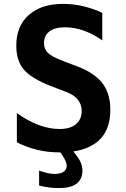

<svg xmlns="http://www.w3.org/2000/svg" viewBox="-20 -762 642 978"><path d="M500.5 -339.8Q542 -286.6 542 -202.6Q542 -94.7 476.6 -40.5Q453.1 -21.5 422.6 -8.8Q392.1 3.9 353.5 9.3Q364.7 22.5 373 34.4Q381.3 46.4 386.7 56.2Q399.9 81.1 399.9 107.9Q399.9 130.4 391.8 146.7Q383.8 163.1 369.6 173.8Q356.9 183.6 335.7 189.7Q314.5 195.8 278.8 195.8Q267.1 195.8 254.6 195.1Q242.2 194.3 230 192.9Q211.4 190.4 200.9 188Q190.4 185.5 179.2 183.1V106.9Q190.4 110.8 200.9 114Q211.4 117.2 221.7 119.6Q242.2 124 259.8 124Q287.6 124 304.2 112.8Q319.8 101.6 319.8 83Q319.8 69.3 309.6 49.3Q302.2 34.7 287.6 14.2H284.2Q254.9 14.2 227.1 11.2Q199.2 8.3 171.4 1.5Q115.7 -11.7 65.9 -37.1V-186Q97.7 -163.6 124.5 -149.2Q151.4 -134.8 177.7 -125Q231.9 -105 283.2 -105Q311 -105 331.5 -111.1Q352.1 -117.2 366.7 -129.4Q396 -153.3 396 -196.8Q396 -230 376.5 -254.4Q366.2 -267.1 351.8 -276.6Q337.4 -286.1 319.8 -293L249 -319.8Q192.9 -341.3 156.7 -363Q120.6 -384.8 101.6 -407.2Q63 -452.1 63 -529.8Q63 -629.4 126.5 -685.5Q190.4 -742.2 300.3 -742.2Q326.7 -742.2 352.5 -739.3Q378.4 -736.3 401.4 -731Q424.3 -725.6 450 -717Q475.6 -708.5 501 -696.8V-556.2Q455.1 -588.9 406.7 -606Q358.4 -623 311.5 -623Q259.3 -623 231.9 -602.1Q204.1 -580.6 204.1 -542.5Q204.1 -511.7 224.6 -492.2Q234.4 -482.4 253.7 -472.2Q272.9 -461.9 309.1 -448.2L371.1 -424.8Q459.5 -391.6 500.5 -339.8Z"/></svg>

Font: Hack
Style: Bold
Weight: 700
Monospace: yes
Designer: Christopher Simpkins
Foundry: Christopher Simpkins
Version: Version 2.017